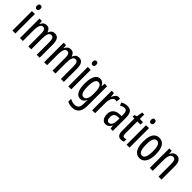

<svg xmlns="http://www.w3.org/2000/svg" viewBox="245 -2119 3740 3740"><g transform="rotate(45 2115.0 -249.5)"><path d="M144 -537V0H63V-537ZM105 -739Q128 -739 139.5 -724Q151 -709 151 -681Q151 -654 139.5 -639Q128 -624 105 -624Q83 -624 70 -639Q57 -654 57 -681Q57 -710 69.5 -724.5Q82 -739 105 -739Z M689 -547Q752 -547 782 -501Q812 -455 812 -360V0H731V-345Q731 -415 714.5 -445Q698 -475 666 -475Q620 -475 600.5 -429.5Q581 -384 581 -296V0H501V-348Q501 -394 494 -422Q487 -450 472.5 -462.5Q458 -475 436 -475Q402 -475 383.5 -450.5Q365 -426 358 -382Q351 -338 351 -281V0H270V-537H335L344 -464H349Q360 -492 376 -510Q392 -528 414 -537.5Q436 -547 462 -547Q506 -547 532.5 -523Q559 -499 568 -461H574Q592 -505 619 -526Q646 -547 689 -547Z M1355 -547Q1418 -547 1448 -501Q1478 -455 1478 -360V0H1397V-345Q1397 -415 1380.5 -445Q1364 -475 1332 -475Q1286 -475 1266.5 -429.5Q1247 -384 1247 -296V0H1167V-348Q1167 -394 1160 -422Q1153 -450 1138.5 -462.5Q1124 -475 1102 -475Q1068 -475 1049.5 -450.5Q1031 -426 1024 -382Q1017 -338 1017 -281V0H936V-537H1001L1010 -464H1015Q1026 -492 1042 -510Q1058 -528 1080 -537.5Q1102 -547 1128 -547Q1172 -547 1198.5 -523Q1225 -499 1234 -461H1240Q1258 -505 1285 -526Q1312 -547 1355 -547Z M1683 -537V0H1602V-537ZM1644 -739Q1667 -739 1678.5 -724Q1690 -709 1690 -681Q1690 -654 1678.5 -639Q1667 -624 1644 -624Q1622 -624 1609 -639Q1596 -654 1596 -681Q1596 -710 1608.5 -724.5Q1621 -739 1644 -739Z M1939 -547Q1976 -547 2003.5 -528Q2031 -509 2052 -466H2057L2066 -537H2134V6Q2134 80 2113.5 132.5Q2093 185 2049.5 212.5Q2006 240 1936 240Q1900 240 1870 232.5Q1840 225 1811 209V132Q1833 144 1853.5 152Q1874 160 1894 164Q1914 168 1934 168Q1993 168 2023 135.5Q2053 103 2053 25V9Q2053 -8 2054 -29.5Q2055 -51 2057 -75H2053Q2032 -32 2003.5 -11Q1975 10 1936 10Q1864 10 1825 -60Q1786 -130 1786 -266Q1786 -359 1804.5 -421.5Q1823 -484 1857 -515.5Q1891 -547 1939 -547ZM1956 -475Q1926 -475 1907 -451Q1888 -427 1878.5 -380.5Q1869 -334 1869 -265Q1869 -159 1891 -110Q1913 -61 1959 -61Q1982 -61 1999.5 -72.5Q2017 -84 2029 -107Q2041 -130 2047 -164.5Q2053 -199 2053 -245V-270Q2053 -341 2042.5 -386.5Q2032 -432 2011 -453.5Q1990 -475 1956 -475Z M2441 -547Q2452 -547 2462.5 -545.5Q2473 -544 2485 -540L2473 -456Q2465 -460 2455 -461.5Q2445 -463 2434 -463Q2413 -463 2396 -449.5Q2379 -436 2366.5 -411Q2354 -386 2347 -352.5Q2340 -319 2340 -280V0H2259V-537H2322L2333 -445H2338Q2350 -476 2365 -499Q2380 -522 2399 -534.5Q2418 -547 2441 -547Z M2691 -547Q2765 -547 2796.5 -499Q2828 -451 2828 -362V0H2766L2754 -74H2752Q2738 -46 2720.5 -27.5Q2703 -9 2681.5 0.5Q2660 10 2632 10Q2592 10 2566 -12.5Q2540 -35 2527.5 -71.5Q2515 -108 2515 -150Q2515 -230 2560 -274Q2605 -318 2687 -322L2747 -325V-360Q2747 -422 2730.5 -451Q2714 -480 2677 -480Q2655 -480 2631 -472Q2607 -464 2579 -447L2553 -508Q2584 -528 2618.5 -537.5Q2653 -547 2691 -547ZM2701 -263Q2649 -260 2623.5 -232.5Q2598 -205 2598 -152Q2598 -103 2614.5 -79.5Q2631 -56 2660 -56Q2701 -56 2724 -97.5Q2747 -139 2747 -212V-266Z M3082 -62Q3094 -62 3106 -65Q3118 -68 3130 -72V-6Q3114 1 3096 5.5Q3078 10 3055 10Q3020 10 2997.5 -6Q2975 -22 2964.5 -53.5Q2954 -85 2954 -133V-469H2905V-513L2958 -535L2980 -658H3035V-537H3123V-469H3035V-143Q3035 -103 3044.5 -82.5Q3054 -62 3082 -62Z M3288 -537V0H3207V-537ZM3249 -739Q3272 -739 3283.5 -724Q3295 -709 3295 -681Q3295 -654 3283.5 -639Q3272 -624 3249 -624Q3227 -624 3214 -639Q3201 -654 3201 -681Q3201 -710 3213.5 -724.5Q3226 -739 3249 -739Z M3744 -269Q3744 -206 3733.5 -155Q3723 -104 3701 -67Q3679 -30 3645.5 -10Q3612 10 3566 10Q3522 10 3489 -10Q3456 -30 3434.5 -66.5Q3413 -103 3402 -154.5Q3391 -206 3391 -269Q3391 -358 3410 -420Q3429 -482 3468.5 -514.5Q3508 -547 3568 -547Q3624 -547 3663 -515.5Q3702 -484 3723 -422.5Q3744 -361 3744 -269ZM3474 -269Q3474 -201 3484 -154.5Q3494 -108 3515 -84.5Q3536 -61 3568 -61Q3600 -61 3621 -84Q3642 -107 3652 -153.5Q3662 -200 3662 -269Q3662 -338 3652 -384Q3642 -430 3621 -453Q3600 -476 3568 -476Q3519 -476 3496.5 -424.5Q3474 -373 3474 -269Z M4041 -547Q4104 -547 4136.5 -502Q4169 -457 4169 -364V0H4087V-348Q4087 -411 4072 -443Q4057 -475 4022 -475Q3972 -475 3950 -429Q3928 -383 3928 -279V0H3847V-537H3912L3921 -464H3926Q3938 -491 3955 -509.5Q3972 -528 3994 -537.5Q4016 -547 4041 -547Z"/></g></svg>

Font: Noto Sans Display ExtraCondensed
Style: Regular
Weight: 400
Width: 2
Version: Version 2.003